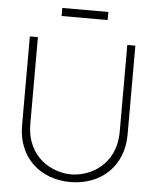

<svg xmlns="http://www.w3.org/2000/svg" viewBox="-59 -932 809 997"><g transform="rotate(5 345.0 -433.5)"><path d="M225 -840H465V-882H225ZM345 15C505 15 620 -93 620 -255V-720H578V-269C578 -91 441 -25 345 -25C249 -25 112 -91 112 -269V-720H70V-255C70 -92 185 15 345 15Z"/></g></svg>

Font: Hauora ExtraLight
Style: Regular
Weight: 200
Designer: Mikhail Sharanda
Foundry: WCYS & Co.
Version: Version 1.010